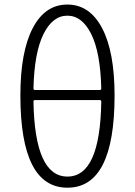

<svg xmlns="http://www.w3.org/2000/svg" viewBox="-20 -828 603 860"><path d="M433.6 -373Q433.6 -379.9 426.8 -379.9H137.7Q129.9 -379.9 129.9 -373Q135.7 -37.1 282.2 -37.1Q428.7 -37.1 433.6 -373ZM129.9 -432.6Q129.9 -424.8 137.7 -424.8H426.8Q433.6 -424.8 433.6 -432.6Q429.7 -592.8 388.7 -675.3Q347.7 -757.8 281.7 -757.8Q215.8 -757.8 174.8 -675.3Q133.8 -592.8 129.9 -432.6ZM493.2 -400.4Q493.2 12.7 282.2 12.7Q71.3 12.7 71.3 -400.4Q71.3 -595.7 126.5 -701.7Q181.6 -807.6 281.7 -807.6Q381.8 -807.6 437.5 -701.7Q493.2 -595.7 493.2 -400.4Z"/></svg>

Font: Gen Jyuu Gothic P Light
Style: Regular
Weight: 200
Designer: [Source Han Sans]
Ryoko NISHIZUKA  (kana & ideographs); Paul D. Hunt (Latin, Greek & Cyrillic); Wenlong ZHANG  (bopomofo
Version: Version 1.002.20150607